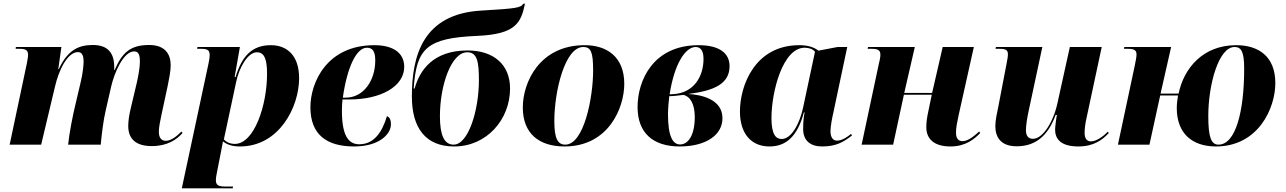

<svg xmlns="http://www.w3.org/2000/svg" viewBox="-20 -794 7060 1054"><path d="M813 8C898 8 950 -27 982 -64L976 -72C958 -54 924 -21 890 -21C867 -21 852 -37 852 -70C852 -97 859 -127 866 -162L900 -320C907 -355 917 -401 917 -436C917 -495 888 -547 799 -547C699 -547 652 -509 609 -409H607V-436C604 -500 575 -547 490 -547C418 -547 354 -525 303 -415H300L317 -536H67L66 -526H88C122 -526 134 -518 134 -493C134 -480 130 -460 127 -444L33 0H206L282 -319C302 -407 350 -508 408 -508C433 -508 439 -483 439 -457C439 -443 436 -395 422 -339L394 -220C379 -159 360 -61 354 0H533C538 -57 548 -137 561 -191L590 -318C607 -393 657 -512 717 -512C746 -512 748 -480 748 -454C748 -421 737 -366 731 -340L700 -209C689 -164 684 -132 684 -102C684 -29 729 8 813 8Z M1125 -447 978 240H1258L1259 230H1219C1181 230 1165 224 1165 195C1165 184 1167 171 1171 152L1194 35C1198 13 1201 -2 1204 -18C1225 -1 1253 10 1297 10C1513 10 1622 -207 1622 -365C1622 -491 1554 -546 1467 -546C1360 -546 1307 -482 1273 -371H1268L1297 -536H1064L1062 -526H1085C1123 -526 1131 -516 1131 -490C1131 -481 1129 -465 1125 -447ZM1269 -4C1242 -4 1221 -15 1209 -29L1277 -347C1292 -419 1339 -507 1390 -507C1429 -507 1446 -474 1446 -389C1446 -217 1376 -4 1269 -4Z M1924 10C2062 10 2126 -58 2126 -111C2126 -140 2117 -152 2104 -156C2077 -65 2031 -2 1952 -2C1892 -2 1857 -51 1857 -186C1857 -197 1858 -235 1860 -248H1898C2072 -248 2199 -320 2199 -427C2199 -503 2139 -546 2035 -546C1773 -546 1684 -340 1684 -205C1684 -56 1772 10 1924 10ZM1878 -258H1862C1886 -427 1937 -532 1994 -532C2024 -532 2040 -514 2040 -462C2040 -352 1976 -258 1878 -258Z M2473 10C2653 10 2780 -139 2780 -308C2780 -442 2687 -517 2547 -517C2357 -517 2284 -408 2256 -308H2251C2266 -529 2322 -585 2599 -597C2812 -606 2840 -669 2862 -774L2852 -773C2840 -751 2811 -747 2623 -736C2302 -718 2241 -489 2241 -264C2241 -91 2317 10 2473 10ZM2470 0C2418 0 2395 -53 2395 -156C2395 -326 2457 -507 2545 -507C2600 -507 2609 -455 2609 -353C2609 -191 2552 0 2470 0Z M3079 10C3320 10 3407 -201 3407 -334C3407 -484 3309 -546 3190 -546C2941 -546 2850 -341 2850 -204C2850 -60 2940 10 3079 10ZM3083 0C3041 0 3023 -35 3023 -130C3023 -290 3080 -536 3182 -536C3224 -536 3236 -508 3236 -407C3236 -259 3186 0 3083 0Z M3711 10C3856 10 3946 -53 3946 -145C3946 -248 3833 -274 3758 -278C3901 -296 3985 -334 3985 -431C3985 -504 3926 -546 3815 -546C3565 -546 3480 -352 3480 -206C3480 -66 3563 10 3711 10ZM3673 -277 3656 -276C3682 -445 3743 -536 3799 -536C3824 -536 3842 -518 3842 -471C3842 -376 3791 -283 3673 -277ZM3713 -1C3674 -1 3647 -44 3647 -166C3647 -194 3651 -245 3654 -266C3678 -266 3714 -271 3731 -273C3770 -265 3794 -221 3794 -152C3794 -53 3759 -1 3713 -1Z M4204 10C4297 10 4358 -47 4393 -177H4397C4392 -152 4389 -128 4389 -85C4389 -22 4429 10 4493 10C4574 10 4613 -17 4657 -50L4652 -59C4633 -43 4603 -22 4575 -22C4554 -22 4539 -38 4539 -74C4539 -102 4549 -151 4555 -177L4631 -536H4578L4473 -516C4448 -535 4415 -546 4368 -546C4125 -546 4042 -326 4042 -182C4042 -59 4105 10 4204 10ZM4271 -31C4240 -31 4215 -54 4215 -146C4215 -290 4277 -532 4397 -532C4421 -532 4442 -525 4454 -510L4389 -205C4371 -119 4326 -31 4271 -31Z M5198 10C5280 10 5329 -30 5361 -64L5355 -72C5337 -56 5298 -19 5264 -19C5243 -19 5228 -32 5228 -66C5228 -94 5235 -127 5243 -164L5326 -536H5155L5097 -284H4944L5002 -536H4745L4743 -526H4766C4804 -526 4813 -515 4813 -493C4813 -479 4808 -458 4802 -432L4710 0H4883L4942 -274H5095L5077 -187C5069 -151 5065 -123 5065 -96C5065 -35 5103 10 5198 10Z M5900 10C5985 10 6033 -27 6067 -64L6061 -71C6037 -45 5998 -18 5969 -18C5946 -18 5934 -34 5934 -65C5934 -86 5938 -119 5945 -148L6028 -536H5853L5785 -228C5764 -129 5706 -32 5651 -32C5624 -32 5612 -49 5612 -80C5612 -104 5618 -144 5626 -181L5702 -536H5447L5445 -526H5467C5505 -526 5513 -517 5513 -495C5513 -484 5510 -466 5504 -436L5461 -212C5454 -178 5444 -135 5444 -102C5444 -43 5472 9 5561 9C5659 9 5731 -42 5775 -163H5782C5779 -151 5772 -96 5772 -83C5772 -33 5801 10 5900 10Z M6655 10C6887 10 6981 -199 6981 -338C6981 -486 6887 -546 6766 -546C6585 -546 6479 -421 6450 -280H6351L6409 -536H6152L6150 -526H6172C6210 -526 6219 -516 6219 -494C6219 -480 6214 -458 6209 -432L6117 0H6290L6349 -270H6447C6444 -252 6440 -226 6440 -201C6440 -60 6526 10 6655 10ZM6669 0C6629 0 6613 -40 6613 -157C6613 -330 6670 -536 6757 -536C6792 -536 6810 -514 6810 -418C6810 -181 6763 0 6669 0Z"/></svg>

Font: Noto Serif Display ExtraBold
Style: Italic
Weight: 800
Italic angle: -12°
Designer: Monotype Design Team
Foundry: Monotype Imaging Inc.
Version: Version 2.009